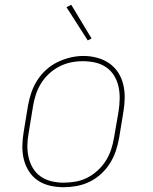

<svg xmlns="http://www.w3.org/2000/svg" viewBox="-20 -775 640 803"><path d="M246 8Q217 8 189 1.5Q161 -5 138.5 -20Q116 -35 101 -58.5Q86 -82 79.5 -109Q73 -136 73.5 -165Q74 -194 79 -223L97 -333Q102 -361 111 -387.5Q120 -414 135.5 -438.5Q151 -463 173 -483Q195 -503 221 -515.5Q247 -528 274.5 -534.5Q302 -541 329 -541Q358 -541 386 -533.5Q414 -526 436.5 -510.5Q459 -495 474 -472Q489 -449 495.5 -421.5Q502 -394 501.5 -365Q501 -336 496 -307L478 -197Q473 -169 464 -142.5Q455 -116 439.5 -91.5Q424 -67 402 -47Q380 -27 354 -14.5Q328 -2 300.5 3Q273 8 246 8ZM246 -11Q271 -11 296.5 -15.5Q322 -20 345.5 -32Q369 -44 389 -62.5Q409 -81 423 -103.5Q437 -126 445 -150.5Q453 -175 457 -200L476 -310Q480 -336 480.5 -362.5Q481 -389 475.5 -413.5Q470 -438 457 -459Q444 -480 423.5 -494Q403 -508 378 -513.5Q353 -519 326 -519Q301 -519 276.5 -514Q252 -509 228.5 -497Q205 -485 185 -466.5Q165 -448 151.5 -426Q138 -404 130 -379.5Q122 -355 118 -330L100 -220Q95 -194 94.5 -168Q94 -142 99.5 -117.5Q105 -93 117.5 -72Q130 -51 150 -37Q170 -23 195 -17Q220 -11 246 -11ZM347 -606 258 -745 278 -755 363 -614Z"/></svg>

Font: Iosevka Slab Thin Extended
Style: Italic
Weight: 100
Width: 7
Italic angle: -9°
Monospace: yes
Designer: Belleve Invis
Foundry: Belleve Invis
Version: Version 11.1.0; ttfautohint (v1.8.3)